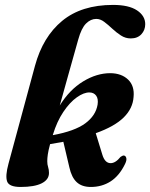

<svg xmlns="http://www.w3.org/2000/svg" viewBox="-20 -752 612 782"><path d="M489.5 -84.5Q466 -36 430.5 -13.2Q395 9.5 350 9.5Q313.5 9.5 292.5 -10Q271.5 -29.5 262.5 -70.5L238 -174.5Q212.5 -169.5 184 -165Q177 -139 174.8 -123.5Q172.5 -108 172.5 -95.5Q172.5 -82 176 -71.5Q179.5 -61 179.5 -47.5Q179.5 -20.5 150 -5.5Q120.5 9.5 64 9.5Q17 9.5 9 -13Q1 -35.5 14.5 -85L122.5 -484Q154.5 -602 233.2 -667Q312 -732 440.5 -732Q504.5 -732 538 -709.8Q571.5 -687.5 571.5 -653.5Q571.5 -629.5 555.8 -612.5Q540 -595.5 512.5 -595.5Q491 -595.5 472.5 -607.5Q454 -619.5 437.2 -635.2Q420.5 -651 404.5 -663Q388.5 -675 372 -675Q349.5 -675 330.5 -656.2Q311.5 -637.5 298.5 -590.5Q275.5 -508.5 256.8 -442Q238 -375.5 223.5 -322.5Q263.5 -387 318.8 -420.5Q374 -454 429.5 -454Q475 -453.5 501.8 -427.8Q528.5 -402 524 -357Q521 -310.5 484 -273.8Q447 -237 370 -209.5L396.5 -123Q407 -87.5 430.5 -87.5Q450.5 -87.5 471 -113Q479.5 -119 484.5 -118.5Q491.5 -118 494.2 -109Q497 -100 489.5 -84.5ZM195.5 -203.5 195 -201.5Q284.5 -218 327.2 -249.5Q370 -281 377.5 -326Q381 -349.5 371.8 -362.2Q362.5 -375 345 -375.5Q321.5 -376 292.8 -355.5Q264 -335 238 -296.2Q212 -257.5 195.5 -203.5Z"/></svg>

Font: Fraunces 144pt S050
Style: Bold Italic
Weight: 700
Italic angle: -16°
Version: Version 1.000; ttfautohint (v1.8.3)